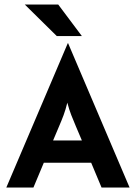

<svg xmlns="http://www.w3.org/2000/svg" viewBox="-20 -841 609 861"><path d="M8.3 0 284 -647.2H285.4L561.1 0H435.4L388.9 -111.1H176.4L129.9 0ZM218.1 -211.1H347.2L320.1 -275Q309 -300.7 299.7 -324.7Q290.3 -348.6 281.9 -380.6Q274.3 -349.3 265.3 -325Q256.2 -300.7 245.1 -275ZM234.7 -679.2 91 -820.8H241L347.2 -679.2Z"/></svg>

Font: Afacad Flux
Style: Bold
Weight: 700
Designer: Kristian Moeller
Foundry: Dicotype
Version: Version 1.100